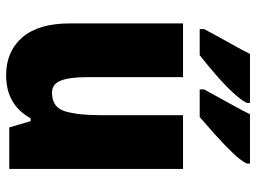

<svg xmlns="http://www.w3.org/2000/svg" viewBox="-122 -684 816 611"><g transform="rotate(90 285.5 -378.0)"><path d="M517 -553V0H385L365 -68H356Q313 10 219 10Q143 10 98.5 -41.5Q54 -93 54 -193V-553H225V-248Q225 -192 236 -164Q247 -136 274 -136Q321 -136 333.5 -177Q346 -218 346 -289V-553ZM500 -756Q491 -737 464.5 -709.5Q438 -682 406.5 -654Q375 -626 352 -606H264V-620Q289 -666 310.5 -704.5Q332 -743 343 -766H500ZM307 -756Q298 -737 272 -709.5Q246 -682 214 -654.5Q182 -627 155 -606H72V-620Q97 -667 118.5 -705Q140 -743 151 -766H307Z"/></g></svg>

Font: Noto Sans Tamil Condensed Black
Style: Regular
Weight: 900
Width: 3
Designer: Jelle Bosma - Monotype Design Team
Foundry: Monotype Imaging Inc.
Version: Version 2.004; ttfautohint (v1.8.4.7-5d5b)